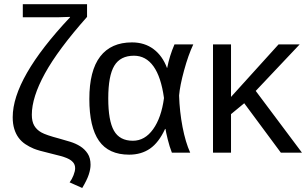

<svg xmlns="http://www.w3.org/2000/svg" viewBox="-20 -745 1494 937"><path d="M135.3 -185.1Q135.3 -152.3 147 -132.1Q158.7 -111.8 181.4 -98.9Q204.1 -85.9 269 -68.8Q295.4 -61.5 322.5 -53.2Q349.6 -44.9 371.6 -31Q393.6 -17.1 407.7 4.4Q421.9 25.9 421.9 59.1Q421.9 80.6 413.1 107.2Q404.3 133.8 381.3 172.4L319.8 145Q331.1 129.9 338.9 109.9Q346.7 89.8 346.7 76.2Q346.7 58.6 336.4 46.9Q326.2 35.2 305.9 26.4Q285.6 17.6 223.1 2.9Q167 -10.3 144.8 -19.5Q122.6 -28.8 103.3 -41.7Q84 -54.7 70.6 -73Q57.1 -91.3 49.6 -116Q42 -140.6 42 -172.9Q42 -363.3 321.8 -660.6V-662.6L259.8 -660.6H91.3V-724.6H404.8V-662.6Q263.2 -502.9 199.2 -386.5Q135.3 -270 135.3 -185.1Z M785.6 -115.7Q754.9 -49.3 712.2 -19.8Q669.4 9.8 610.4 9.8Q510.3 9.8 463.1 -57.6Q416 -125 416 -261.7Q416 -400.4 469 -469.2Q522 -538.1 624 -538.1Q685.5 -538.1 729.2 -505.4Q772.9 -472.7 794.9 -413.6H795.9Q807.1 -471.7 831.5 -528.3H923.3Q898.9 -476.6 878.4 -401.6Q857.9 -326.7 854 -278.8Q856.4 -200.7 870.8 -125.5Q885.3 -50.3 908.2 0H818.8Q807.1 -29.8 798.6 -64.7Q790 -99.6 787.6 -115.7ZM508.3 -264.6Q508.3 -156.2 536.1 -107.2Q564 -58.1 628.4 -58.1Q687 -58.1 727.3 -114.5Q767.6 -170.9 780.3 -266.6Q766.1 -369.6 729 -421.4Q691.9 -473.1 633.8 -473.1Q567.4 -473.1 537.8 -424.1Q508.3 -375 508.3 -264.6Z M1350.6 0 1171.9 -241.2 1107.4 -188V0H1019.5V-528.3H1107.4V-272L1339.4 -528.3H1442.4L1228 -301.3L1453.6 0Z"/></svg>

Font: Arial
Style: Regular
Weight: 400
Designer: Steve Matteson
Foundry: Ascender Corporation
Version: Version 2.00.3